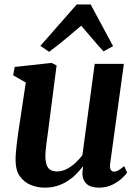

<svg xmlns="http://www.w3.org/2000/svg" viewBox="-20 -852 638 882"><path d="M184.5 10Q152.5 10 122.2 -2Q92 -14 72 -41.2Q52 -68.5 51.5 -115Q51.5 -132.5 53.2 -153.5Q55 -174.5 57.8 -197.8Q60.5 -221 64 -244.8Q67.5 -268.5 71 -290.5L98.5 -473L40.5 -506L47.5 -544.5L217 -563L240 -551.5L206 -288.5Q203.5 -267 200.5 -245.5Q197.5 -224 194.8 -203.8Q192 -183.5 190.2 -166.2Q188.5 -149 188.5 -136Q188.5 -109.5 194.5 -93.8Q200.5 -78 212.2 -71.2Q224 -64.5 242 -64.5Q264 -64.5 285.5 -75.2Q307 -86 325.8 -103.2Q344.5 -120.5 358.5 -139L415 -558.5H549L486 -100Q483.5 -81 488.8 -72.2Q494 -63.5 504 -63.5Q513 -63.5 523 -69Q533 -74.5 550.5 -89L564 -59Q558.5 -50.5 541.2 -34Q524 -17.5 496.8 -3.8Q469.5 10 435 10Q398 10 379.8 -5.5Q361.5 -21 359 -46.5Q358.5 -49.5 358.5 -54Q358.5 -58.5 359 -63.8Q359.5 -69 360.2 -74.8Q361 -80.5 361.5 -85.5L360 -86.5Q346.5 -69 329.5 -51.8Q312.5 -34.5 290.8 -20.5Q269 -6.5 242.8 1.8Q216.5 10 184.5 10ZM205.5 -614 165.5 -641.5 332.5 -831.5H396.5L499.5 -640L455.5 -616Q430 -643.5 404.5 -673.8Q379 -704 353 -734Q318 -703.5 280.8 -672.8Q243.5 -642 205.5 -614Z"/></svg>

Font: Merriweather 28pt
Style: Bold Italic
Weight: 700
Italic angle: -7.8°
Version: Version 2.101